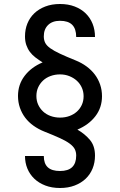

<svg xmlns="http://www.w3.org/2000/svg" viewBox="-20 -730 600 960"><path d="M280 210Q321 210 353.5 197.5Q386 185 408.5 163.5Q431 142 443 112.5Q455 83 455 48Q455 0 430 -30Q405 -60 367 -82Q424 -106 457 -149Q490 -192 490 -249Q490 -280 480.5 -307.5Q471 -335 454 -357.5Q437 -380 412.5 -398Q388 -416 358 -428Q311 -447 280 -461.5Q249 -476 231 -489Q213 -502 206 -516Q199 -530 199 -548Q199 -584 220.5 -605Q242 -626 280 -626Q321 -626 341 -606Q361 -586 361 -545H455Q455 -581 443 -611Q431 -641 408.5 -663Q386 -685 353.5 -697.5Q321 -710 280 -710Q239 -710 206.5 -697.5Q174 -685 151.5 -663.5Q129 -642 117 -612.5Q105 -583 105 -548Q105 -524 111.5 -505Q118 -486 129.5 -470.5Q141 -455 157.5 -442.5Q174 -430 193 -418Q136 -394 103 -350.5Q70 -307 70 -250Q70 -219 79.5 -191.5Q89 -164 106 -141.5Q123 -119 147.5 -101.5Q172 -84 202 -72Q250 -53 280.5 -39Q311 -25 329 -11.5Q347 2 354 16Q361 30 361 48Q361 86 341 105.5Q321 125 280 125Q239 125 219 106.5Q199 88 199 50H105Q105 84 117 113Q129 142 151.5 163.5Q174 185 206.5 197.5Q239 210 280 210ZM280 -142Q255 -142 233 -150Q211 -158 195.5 -172.5Q180 -187 171 -206.5Q162 -226 162 -250Q162 -274 171 -293.5Q180 -313 195.5 -327.5Q211 -342 233 -350Q255 -358 280 -358Q305 -358 326.5 -349.5Q348 -341 364 -326.5Q380 -312 389 -292Q398 -272 398 -249Q398 -225 389 -205.5Q380 -186 364.5 -172Q349 -158 327.5 -150Q306 -142 280 -142Z"/></svg>

Font: Golos Text VF
Style: Regular
Weight: 400
Designer: A.Korolkova, Vitaly Kuzmin
Foundry: ParaType Ltd
Version: Version 2.005